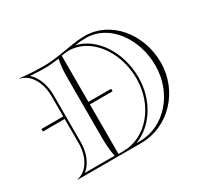

<svg xmlns="http://www.w3.org/2000/svg" viewBox="-130 -807 1050 990"><g transform="rotate(-30 394.5 -312.0)"><path d="M320 -10V-305H455V-320H320V-595C327 -596 333 -596.9 340 -598C348.1 -599.3 355 -599.8 363.2 -599.8C491.1 -599.8 595 -465.5 595 -300C595 -139.9 485.2 -10 350 -10ZM745 -310C745 -483.3 624 -624 475 -624C416.8 -624 377.9 -613.4 320 -605C284.2 -599.7 251.9 -595 217.8 -595C166.5 -595 123.1 -597.9 72 -603V-601C133.9 -587.7 170 -518.7 170 -440V-320H40V-305H170V-160C170 -82.8 133.6 -15.2 72 -2V0H450C612.8 0 745 -138.9 745 -310ZM713 -310C713 -145.5 595.2 -12 450 -12H427.8C532.5 -50.9 607 -166.3 607 -300C607 -451 522.3 -580.5 406.8 -606.9C430.6 -610.3 450.9 -612 475 -612C606.4 -612 713 -476.7 713 -310ZM298 -12H120.8C161 -43.4 182 -99.6 182 -160V-440C182 -499 162.7 -553.4 126.2 -586.3C156.7 -584.1 185.4 -583 217.8 -583C242.6 -583 273.5 -586.6 298 -590.1C291.1 -555.4 288 -525.4 288 -490V-140C288 -94.7 289.2 -56.2 298 -12Z"/></g></svg>

Font: Sortefax
Style: Medium
Weight: 500
Designer: gluk
Foundry: gluk
Version: Version 0.261